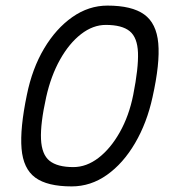

<svg xmlns="http://www.w3.org/2000/svg" viewBox="-20 -652 640 686"><path d="M236 14Q149 14 106 -17.5Q63 -49 57 -121Q51 -193 76 -313Q95 -407 137.5 -478.5Q180 -550 238.5 -591Q297 -632 364 -632Q451 -632 495 -600.5Q539 -569 545.5 -497.5Q552 -426 525 -305Q505 -213 462.5 -140.5Q420 -68 362 -27Q304 14 236 14ZM242 -55Q289 -55 332 -88Q375 -121 408 -179.5Q441 -238 456 -313Q475 -409 473 -463.5Q471 -518 443.5 -540.5Q416 -563 358 -563Q312 -563 269.5 -530Q227 -497 194.5 -439Q162 -381 145 -305Q124 -210 126.5 -155Q129 -100 157 -77.5Q185 -55 242 -55Z"/></svg>

Font: Victor Mono
Style: Italic
Weight: 400
Italic angle: -12°
Monospace: yes
Designer: Rune Bjørnerås
Version: Version 1.561;gftools[0.9.30]